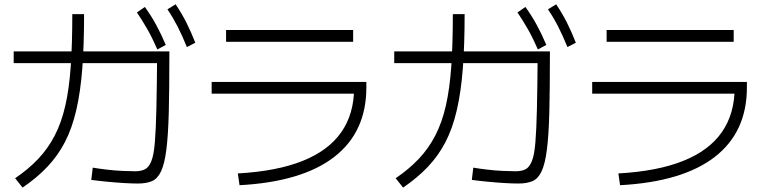

<svg xmlns="http://www.w3.org/2000/svg" viewBox="-20 -871 3560 888"><path d="M402.2 -38.9 408.9 -95.6Q435.6 -91.1 472.2 -86.7Q508.9 -82.2 545 -80.6Q581.1 -78.9 604.4 -78.9Q632.2 -78.9 650 -87.8Q667.8 -96.7 679.4 -124.4Q691.1 -152.2 696.1 -211.7Q701.1 -271.1 703.3 -369.4Q705.6 -467.8 706.7 -618.9L735.6 -578.9H43.3V-633.3H763.3V-614.4Q763.3 -456.7 760.6 -350.6Q757.8 -244.4 749.4 -178.9Q741.1 -113.3 725 -78.9Q708.9 -44.4 682.8 -33.3Q656.7 -22.2 617.8 -22.2Q591.1 -22.2 553.3 -24.4Q515.6 -26.7 475.6 -30.6Q435.6 -34.4 402.2 -38.9ZM50 -46.7Q112.2 -88.9 157.2 -136.7Q202.2 -184.4 233.3 -244.4Q264.4 -304.4 282.2 -382.8Q300 -461.1 307.2 -564.4Q314.4 -667.8 314.4 -805.6H368.9Q368.9 -663.3 360.6 -554.4Q352.2 -445.6 332.8 -361.7Q313.3 -277.8 280.6 -214.4Q247.8 -151.1 199.4 -100Q151.1 -48.9 84.4 -3.3ZM707.8 -642.2Q684.4 -695.6 661.7 -735.6Q638.9 -775.6 613.3 -813.3L650 -838.9Q678.9 -798.9 702.2 -756.1Q725.6 -713.3 746.7 -663.3ZM844.4 -653.3Q822.2 -707.8 801.1 -748.9Q780 -790 754.4 -827.8L792.2 -851.1Q820 -810 841.7 -767.2Q863.3 -724.4 883.3 -673.3Z M1080 -68.9Q1260 -78.9 1379.4 -126.7Q1498.9 -174.4 1558.3 -259.4Q1617.8 -344.4 1617.8 -466.7L1644.4 -437.8H958.9V-492.2H1674.4V-466.7Q1674.4 -260 1525.6 -145Q1376.7 -30 1087.8 -14.4ZM1025.6 -677.8V-732.2H1613.3V-677.8Z M2162.2 -38.9 2168.9 -95.6Q2195.6 -91.1 2232.2 -86.7Q2268.9 -82.2 2305 -80.6Q2341.1 -78.9 2364.4 -78.9Q2392.2 -78.9 2410 -87.8Q2427.8 -96.7 2439.4 -124.4Q2451.1 -152.2 2456.1 -211.7Q2461.1 -271.1 2463.3 -369.4Q2465.6 -467.8 2466.7 -618.9L2495.6 -578.9H1803.3V-633.3H2523.3V-614.4Q2523.3 -456.7 2520.6 -350.6Q2517.8 -244.4 2509.4 -178.9Q2501.1 -113.3 2485 -78.9Q2468.9 -44.4 2442.8 -33.3Q2416.7 -22.2 2377.8 -22.2Q2351.1 -22.2 2313.3 -24.4Q2275.6 -26.7 2235.6 -30.6Q2195.6 -34.4 2162.2 -38.9ZM1810 -46.7Q1872.2 -88.9 1917.2 -136.7Q1962.2 -184.4 1993.3 -244.4Q2024.4 -304.4 2042.2 -382.8Q2060 -461.1 2067.2 -564.4Q2074.4 -667.8 2074.4 -805.6H2128.9Q2128.9 -663.3 2120.6 -554.4Q2112.2 -445.6 2092.8 -361.7Q2073.3 -277.8 2040.6 -214.4Q2007.8 -151.1 1959.4 -100Q1911.1 -48.9 1844.4 -3.3ZM2467.8 -642.2Q2444.4 -695.6 2421.7 -735.6Q2398.9 -775.6 2373.3 -813.3L2410 -838.9Q2438.9 -798.9 2462.2 -756.1Q2485.6 -713.3 2506.7 -663.3ZM2604.4 -653.3Q2582.2 -707.8 2561.1 -748.9Q2540 -790 2514.4 -827.8L2552.2 -851.1Q2580 -810 2601.7 -767.2Q2623.3 -724.4 2643.3 -673.3Z M2840 -68.9Q3020 -78.9 3139.4 -126.7Q3258.9 -174.4 3318.3 -259.4Q3377.8 -344.4 3377.8 -466.7L3404.4 -437.8H2718.9V-492.2H3434.4V-466.7Q3434.4 -260 3285.6 -145Q3136.7 -30 2847.8 -14.4ZM2785.6 -677.8V-732.2H3373.3V-677.8Z"/></svg>

Font: Paperlogy 3 Light
Style: Regular
Weight: 300
Designer: redesigned by Lee Juim, glyphs from Gmarket Sans & Montserrat
Foundry: PT&
Version: Version 1.001